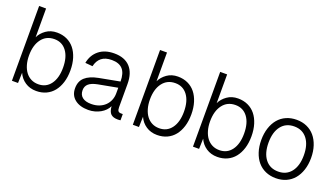

<svg xmlns="http://www.w3.org/2000/svg" viewBox="-62 -1205 2999 1713"><g transform="rotate(20 1437.0 -349.0)"><path d="M315 12Q255 12 210 -18Q165 -48 143 -98L140 0H82V-710H148V-437Q168 -480 211.5 -511Q255 -542 315 -542Q367 -542 409 -522.5Q451 -503 480 -467Q509 -431 525 -379.5Q541 -328 541 -265Q541 -201 525 -150Q509 -99 480 -63Q451 -27 409 -7.5Q367 12 315 12ZM312 -51Q386 -51 428.5 -108.5Q471 -166 471 -265Q471 -365 428.5 -422Q386 -479 313 -479Q236 -479 192 -421Q148 -363 148 -265Q148 -217 159.5 -177.5Q171 -138 192 -110Q213 -82 243.5 -66.5Q274 -51 312 -51Z M810 12Q729 12 681.5 -26Q634 -64 634 -131Q634 -197 675.5 -234.5Q717 -272 799 -288L995 -325Q995 -404 961 -441.5Q927 -479 858 -479Q796 -479 760.5 -450.5Q725 -422 713 -368L643 -374Q657 -451 713 -496.5Q769 -542 858 -542Q957 -542 1009 -486Q1061 -430 1061 -326V-105Q1061 -79 1069.5 -69Q1078 -59 1097 -59H1113V0Q1108 1 1101 1.5Q1094 2 1086 2Q1043 2 1021 -18.5Q999 -39 995 -91Q985 -69 966.5 -50Q948 -31 924 -17.5Q900 -4 871 4Q842 12 810 12ZM816 -47Q857 -47 890 -59.5Q923 -72 946.5 -94.5Q970 -117 982.5 -147.5Q995 -178 995 -213V-266L813 -232Q756 -221 729.5 -198Q703 -175 703 -137Q703 -93 732.5 -70Q762 -47 816 -47Z M1463 12Q1403 12 1358 -18Q1313 -48 1291 -98L1288 0H1230V-710H1296V-437Q1316 -480 1359.5 -511Q1403 -542 1463 -542Q1515 -542 1557 -522.5Q1599 -503 1628 -467Q1657 -431 1673 -379.5Q1689 -328 1689 -265Q1689 -201 1673 -150Q1657 -99 1628 -63Q1599 -27 1557 -7.5Q1515 12 1463 12ZM1460 -51Q1534 -51 1576.5 -108.5Q1619 -166 1619 -265Q1619 -365 1576.5 -422Q1534 -479 1461 -479Q1384 -479 1340 -421Q1296 -363 1296 -265Q1296 -217 1307.5 -177.5Q1319 -138 1340 -110Q1361 -82 1391.5 -66.5Q1422 -51 1460 -51Z M2034 12Q1974 12 1929 -18Q1884 -48 1862 -98L1859 0H1801V-710H1867V-437Q1887 -480 1930.5 -511Q1974 -542 2034 -542Q2086 -542 2128 -522.5Q2170 -503 2199 -467Q2228 -431 2244 -379.5Q2260 -328 2260 -265Q2260 -201 2244 -150Q2228 -99 2199 -63Q2170 -27 2128 -7.5Q2086 12 2034 12ZM2031 -51Q2105 -51 2147.5 -108.5Q2190 -166 2190 -265Q2190 -365 2147.5 -422Q2105 -479 2032 -479Q1955 -479 1911 -421Q1867 -363 1867 -265Q1867 -217 1878.5 -177.5Q1890 -138 1911 -110Q1932 -82 1962.5 -66.5Q1993 -51 2031 -51Z M2590 12Q2536 12 2492 -7.5Q2448 -27 2417.5 -63Q2387 -99 2370 -150.5Q2353 -202 2353 -265Q2353 -328 2370 -379.5Q2387 -431 2417.5 -467Q2448 -503 2492 -522.5Q2536 -542 2590 -542Q2644 -542 2687.5 -522.5Q2731 -503 2761.5 -467Q2792 -431 2809 -379.5Q2826 -328 2826 -265Q2826 -202 2809 -150.5Q2792 -99 2761.5 -63Q2731 -27 2687.5 -7.5Q2644 12 2590 12ZM2590 -51Q2668 -51 2712.5 -108Q2757 -165 2757 -265Q2757 -365 2712.5 -422Q2668 -479 2590 -479Q2511 -479 2466.5 -422Q2422 -365 2422 -265Q2422 -165 2466.5 -108Q2511 -51 2590 -51Z"/></g></svg>

Font: Geist Light
Style: Regular
Weight: 400
Designer: Basement.studio, Andrés Briganti, Mateo Zaragoza
Foundry: Basement.studio, Vercel, Andrés Briganti, Guido Ferreyra, Mateo Zaragoza
Version: Version 1.401